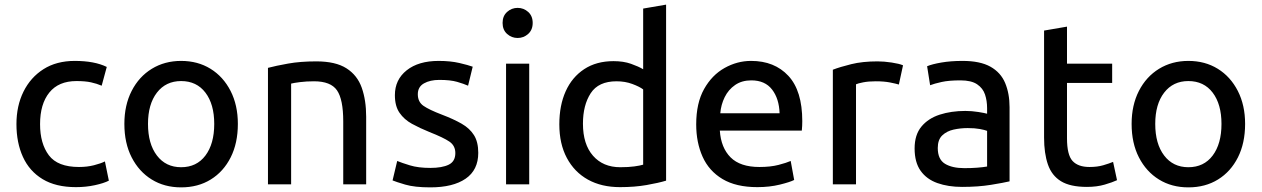

<svg xmlns="http://www.w3.org/2000/svg" viewBox="-20 -796 5447 829"><path d="M308 12Q221 12 164 -22.5Q107 -57 79 -118.5Q51 -180 51 -260Q51 -339 81.5 -400.5Q112 -462 168 -497.5Q224 -533 303 -533Q388 -533 441 -507L419 -426Q398 -435 373 -440.5Q348 -446 310 -446Q233 -446 193 -396.5Q153 -347 153 -260Q153 -176 191 -125.5Q229 -75 321 -75Q356 -75 385.5 -82.5Q415 -90 433 -99L450 -16Q429 -5 390 3.5Q351 12 308 12Z M762 13Q690 13 635 -21Q580 -55 548.5 -116.5Q517 -178 517 -261Q517 -342 548.5 -403.5Q580 -465 635.5 -499Q691 -533 762 -533Q834 -533 889 -499Q944 -465 975.5 -403.5Q1007 -342 1007 -261Q1007 -178 976 -116.5Q945 -55 890 -21Q835 13 762 13ZM762 -74Q829 -74 867 -124.5Q905 -175 905 -261Q905 -346 867 -396Q829 -446 762 -446Q696 -446 657.5 -396Q619 -346 619 -261Q619 -175 657.5 -124.5Q696 -74 762 -74Z M1137 0V-503Q1171 -512 1224 -521.5Q1277 -531 1346 -531Q1429 -531 1476 -501Q1523 -471 1542 -417Q1561 -363 1561 -292V0H1462V-272Q1462 -367 1435 -406Q1408 -445 1336 -445Q1303 -445 1275.5 -441.5Q1248 -438 1237 -435V0Z M1838 13Q1770 13 1729.5 1Q1689 -11 1675 -17L1695 -101Q1714 -93 1750 -82Q1786 -71 1838 -71Q1889 -71 1917.5 -85Q1946 -99 1946 -135Q1946 -167 1920.5 -184.5Q1895 -202 1834 -226Q1792 -243 1758.5 -261.5Q1725 -280 1705 -309Q1685 -338 1685 -385Q1685 -452 1736 -492.5Q1787 -533 1874 -533Q1925 -533 1963.5 -524Q2002 -515 2021 -508L2001 -426Q1983 -434 1954 -442.5Q1925 -451 1877 -451Q1837 -451 1810.5 -436Q1784 -421 1784 -389Q1784 -356 1808.5 -339Q1833 -322 1888 -301Q1938 -282 1973 -262Q2008 -242 2026.5 -212.5Q2045 -183 2045 -136Q2045 -62 1990.5 -24.5Q1936 13 1838 13Z M2165 0V-521H2265V0ZM2215 -632Q2189 -632 2169.5 -649.5Q2150 -667 2150 -697Q2150 -727 2169.5 -744.5Q2189 -762 2215 -762Q2241 -762 2260.5 -744.5Q2280 -727 2280 -697Q2280 -667 2260.5 -649.5Q2241 -632 2215 -632Z M2657 12Q2577 12 2518.5 -20.5Q2460 -53 2427.5 -114Q2395 -175 2395 -259Q2395 -341 2422.5 -402Q2450 -463 2502.5 -497.5Q2555 -532 2629 -532Q2672 -532 2704.5 -520.5Q2737 -509 2757 -497V-759L2856 -776V-16Q2823 -6 2771.5 3Q2720 12 2657 12ZM2658 -74Q2694 -74 2719 -77.5Q2744 -81 2757 -85V-410Q2741 -422 2710 -433.5Q2679 -445 2642 -445Q2564 -445 2530.5 -393.5Q2497 -342 2497 -262Q2497 -173 2540.5 -123.5Q2584 -74 2658 -74Z M3250 12Q3158 12 3099.5 -23Q3041 -58 3013.5 -119.5Q2986 -181 2986 -259Q2986 -351 3020 -411.5Q3054 -472 3108.5 -502.5Q3163 -533 3223 -533Q3324 -533 3384 -468.5Q3444 -404 3444 -273Q3444 -264 3443.5 -252.5Q3443 -241 3442 -232H3088Q3093 -158 3134.5 -116.5Q3176 -75 3259 -75Q3307 -75 3341.5 -84Q3376 -93 3394 -101L3409 -19Q3392 -10 3347.5 1Q3303 12 3250 12ZM3090 -307H3346Q3344 -370 3313.5 -409.5Q3283 -449 3224 -449Q3183 -449 3154 -429Q3125 -409 3109 -376.5Q3093 -344 3090 -307Z M3576 0V-495Q3607 -507 3655.5 -519Q3704 -531 3769 -531Q3797 -531 3830 -526Q3863 -521 3879 -514L3861 -431Q3848 -435 3822.5 -440Q3797 -445 3761 -445Q3730 -445 3707 -440.5Q3684 -436 3676 -432V0Z M4134 11Q4074 11 4027.5 -5.5Q3981 -22 3955 -58.5Q3929 -95 3929 -155Q3929 -214 3958.5 -249.5Q3988 -285 4037.5 -301Q4087 -317 4148 -317Q4176 -317 4204 -312.5Q4232 -308 4242 -305V-329Q4242 -361 4233 -388Q4224 -415 4199 -432Q4174 -449 4127 -449Q4077 -449 4045.5 -442Q4014 -435 3996 -428L3983 -510Q4004 -519 4044.5 -526Q4085 -533 4136 -533Q4212 -533 4256.5 -508Q4301 -483 4320 -437.5Q4339 -392 4339 -333V-13Q4314 -7 4259 2Q4204 11 4134 11ZM4144 -70Q4175 -70 4200 -72Q4225 -74 4242 -77V-231Q4232 -235 4210.5 -239Q4189 -243 4158 -243Q4127 -243 4097.5 -236.5Q4068 -230 4048.5 -211.5Q4029 -193 4029 -157Q4029 -108 4060 -89Q4091 -70 4144 -70Z M4673 11Q4601 11 4561 -13.5Q4521 -38 4504.5 -86Q4488 -134 4488 -202V-664L4587 -681V-521H4782V-438H4587V-199Q4587 -127 4611 -101Q4635 -75 4684 -75Q4718 -75 4743.5 -82.5Q4769 -90 4786 -97L4803 -18Q4784 -9 4750 1Q4716 11 4673 11Z M5111 13Q5039 13 4984 -21Q4929 -55 4897.5 -116.5Q4866 -178 4866 -261Q4866 -342 4897.5 -403.5Q4929 -465 4984.5 -499Q5040 -533 5111 -533Q5183 -533 5238 -499Q5293 -465 5324.5 -403.5Q5356 -342 5356 -261Q5356 -178 5325 -116.5Q5294 -55 5239 -21Q5184 13 5111 13ZM5111 -74Q5178 -74 5216 -124.5Q5254 -175 5254 -261Q5254 -346 5216 -396Q5178 -446 5111 -446Q5045 -446 5006.5 -396Q4968 -346 4968 -261Q4968 -175 5006.5 -124.5Q5045 -74 5111 -74Z"/></svg>

Font: Ubuntu Sans Medium
Style: Regular
Weight: 500
Designer: Dalton Maag Ltd
Foundry: Dalton Maag Ltd
Version: Version 1.006; ttfautohint (v1.8.4.7-5d5b)